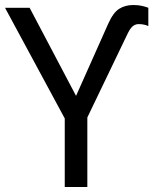

<svg xmlns="http://www.w3.org/2000/svg" viewBox="-20 -745 616 765"><path d="M238 0V-273L0 -714H98L283 -363L411 -650Q431 -695 455 -710Q479 -725 511 -725Q531 -725 546 -721.5Q561 -718 571 -714V-641Q563 -645 553 -647Q543 -649 532 -649Q524 -649 516.5 -645.5Q509 -642 502.5 -634Q496 -626 490 -614L328 -277V0Z"/></svg>

Font: Noto Sans Ambassadori
Style: Regular
Weight: 400
Designer: Monotype Design Team
Foundry: Monotype Imaging Inc.
Version: Version 2.013